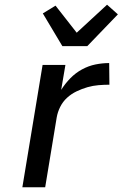

<svg xmlns="http://www.w3.org/2000/svg" viewBox="-20 -796 540 816"><path d="M75 0 161 -520H258L240 -414Q257 -441 279 -463.5Q301 -486 328.5 -501Q356 -516 385.5 -522Q415 -528 444 -528L445 -436Q422 -436 398.5 -434Q375 -432 352 -425.5Q329 -419 306 -408Q283 -397 265 -380.5Q247 -364 236 -342Q225 -320 221 -297L172 0ZM245 -600 162 -739 216 -772 306 -657 435 -776 481 -735 351 -600Z"/></svg>

Font: Iosevka Aile Medium Oblique
Style: Regular
Weight: 500
Italic angle: -9°
Designer: Belleve Invis
Foundry: Belleve Invis
Version: Version 31.1.0; ttfautohint (v1.8.4)